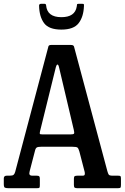

<svg xmlns="http://www.w3.org/2000/svg" viewBox="-20 -992 658 1012"><path d="M0 -22V-51.5Q0 -66 15.5 -66H31Q46.5 -66 51.8 -70.8Q57 -75.5 60 -86L235.5 -748.5Q238.5 -755 249 -755H354.5Q367 -755 370 -747L546 -89.5Q549.5 -77 553.2 -71.5Q557 -66 574.5 -66H602Q612.5 -66 615 -63.5Q617.5 -61 617.5 -50V-18Q617.5 -6 615 -3Q612.5 0 600.5 0H388.5Q378 0 373.8 -2.8Q369.5 -5.5 369.5 -17V-49.5Q369.5 -60.5 373.5 -63.2Q377.5 -66 388 -66H415.5Q425 -66 426.5 -71.5Q428 -77 426.5 -85L398.5 -193Q394 -209 388.8 -213.8Q383.5 -218.5 361 -218.5H198Q181 -218.5 174.5 -215Q168 -211.5 165 -199.5L136.5 -90Q133 -77.5 136 -71.8Q139 -66 151.5 -66H173.5Q183 -66 186.5 -63Q190 -60 190 -50.5V-16.5Q190 -4.5 187.5 -2.2Q185 0 173 0H26Q11 0 5.5 -3Q0 -6 0 -22ZM274.5 -638.5 191 -300Q189 -290.5 189.8 -287Q190.5 -283.5 205 -283.5H351Q366.5 -283.5 369.8 -287.5Q373 -291.5 369 -307.5L291.5 -636Q288 -652 283 -651.8Q278 -651.5 274.5 -638.5ZM303.5 -836Q237.5 -836 212.2 -870.2Q187 -904.5 186 -962.5Q186 -972 197.5 -972H214Q222.5 -972 223 -964Q228.5 -901.5 303.5 -901.5Q375.5 -901.5 384.5 -957.5Q386 -964.5 386 -968.2Q386 -972 395 -972H412.5Q420.5 -972 421.8 -969.8Q423 -967.5 422.5 -960Q420.5 -903.5 394.5 -869.8Q368.5 -836 303.5 -836Z"/></svg>

Font: Besley* Condensed Medium
Style: Regular
Weight: 500
Width: 3
Designer: Owen Earl
Foundry: indestructible type*
Version: Version 3.000; ttfautohint (v1.8.3)